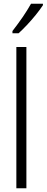

<svg xmlns="http://www.w3.org/2000/svg" viewBox="-20 -1013 251 1033"><path d="M122 0H68V-760H122ZM211 -985Q196 -962 173 -933.5Q150 -905 125 -878.5Q100 -852 80 -834H47V-846Q78 -886 102 -921Q126 -956 147 -993H211Z"/></svg>

Font: Noto Sans Gurmukhi ExtraCondensed Light
Style: Regular
Weight: 300
Width: 2
Designer: Jelle Bosma - Monotype Design Team
Foundry: Monotype Imaging Inc.
Version: Version 2.004; ttfautohint (v1.8.4.7-5d5b)